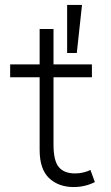

<svg xmlns="http://www.w3.org/2000/svg" viewBox="-20 -740 450 775"><path d="M277 15Q216.5 15 178.2 -21Q140 -57 140 -135V-428H21V-480H140V-623H196V-480H351V-428H196V-155Q196 -91.5 217.2 -65.8Q238.5 -40 282.5 -40Q301.5 -40 317.2 -44Q333 -48 345 -54L363 -5Q323 15 277 15ZM251 -526V-720H311L290 -526Z"/></svg>

Font: Geologica Thin
Style: Regular
Weight: 100
Designer: Sindre Bremnes, Frode Helland
Foundry: Monokrom Skriftforlag AS
Version: Version 1.010; ttfautohint (v1.8.4.7-5d5b);gftools[0.9.28]